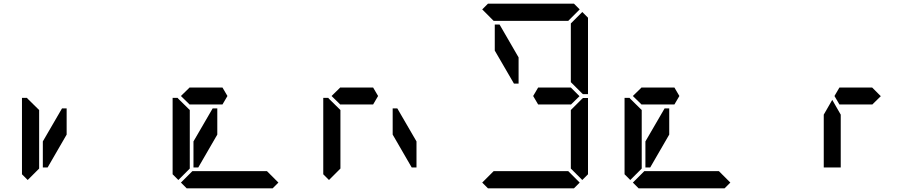

<svg xmlns="http://www.w3.org/2000/svg" viewBox="-20 -1020 4936 1040"><path d="M130 -45 99 -76V-490H126L130 -485L192 -424V-218V-113V-107ZM341 -291 238 -113H212V-254L316 -433H341Z M1488 -31 1457 0H991L960 -31L1022 -93H1042H1178H1270H1406H1426ZM946 -45 915 -76V-490H942L946 -485L1008 -424V-218V-113V-107ZM960 -500 1008 -547V-546H1144H1185L1212 -500L1185 -454H1028H1025H1008V-453ZM1157 -291 1054 -113H1028V-254L1132 -433H1157Z M1762 -45 1731 -76V-490H1758L1762 -485L1824 -424V-218V-113V-107ZM1776 -500 1824 -547V-546H1960H2001L2028 -500L2001 -454H1844H1841H1824V-453ZM2107 -433H2132L2236 -254V-113H2210L2107 -291Z M2592 -969 2623 -1000H3089L3120 -969L3058 -907H3038H2902H2810H2674H2654ZM3134 -955 3165 -924V-510H3138L3133 -514L3072 -575V-607V-782V-887V-893ZM3133 -485 3138 -489H3165V-76L3134 -45L3072 -107V-113V-218V-424ZM3120 -31 3089 0H2623L2592 -31L2654 -93H2674H2810H2902H3038H3058ZM3072 -546 3119 -499 3072 -453V-454H3054H3052H2923H2902H2895L2868 -500L2895 -546H2902H2923H2936ZM2789 -567H2764L2660 -746V-887H2686L2789 -709Z M3936 -31 3905 0H3439L3408 -31L3470 -93H3490H3626H3718H3854H3874ZM3394 -45 3363 -76V-490H3390L3394 -485L3456 -424V-218V-113V-107ZM3408 -500 3456 -547V-546H3592H3633L3660 -500L3633 -454H3476H3473H3456V-453ZM3605 -291 3502 -113H3476V-254L3580 -433H3605Z M4704 -546 4751 -499 4704 -453V-454H4686H4684H4555H4534H4527L4500 -500L4527 -546H4534H4555H4568ZM4534 -157V-113H4442V-327V-399L4488 -479L4534 -399V-327Z"/></svg>

Font: DSEG14 Classic
Style: Regular
Weight: 400
Designer: Keshikan(Twitter:@keshinomi_88pro)
Version: Version 0.46